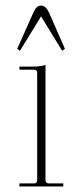

<svg xmlns="http://www.w3.org/2000/svg" viewBox="-20 -672 280 692"><path d="M52 -489 42 -496 100 -626Q111 -652 128 -652Q145 -652 157 -626L214 -496L204 -489L128 -613ZM50 0V-11H102Q114 -11 114 -23V-409Q114 -421 102 -421H50V-432H95Q128 -432 144 -438V-23Q144 -11 156 -11H208V0Z"/></svg>

Font: Arapey Thin-Display
Style: Regular
Weight: 100
Designer: Eduardo Rodriguez Tunni
Foundry: Eduardo Rodriguez Tunni
Version: Version 4.000